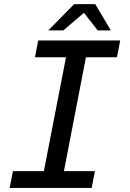

<svg xmlns="http://www.w3.org/2000/svg" viewBox="-20 -929 642 949"><path d="M218.8 -778.8H293L395 -865.7L462.9 -778.8H527.8L450.7 -908.7H346.7ZM27.8 0H433.1L449.2 -83H295.9L404.8 -646H558.1L574.2 -729H168.9L152.8 -646H306.2L196.8 -83H43.9Z"/></svg>

Font: Hack
Style: Oblique
Weight: 400
Italic angle: -12°
Monospace: yes
Designer: Christopher Simpkins
Foundry: Christopher Simpkins
Version: Version 2.010